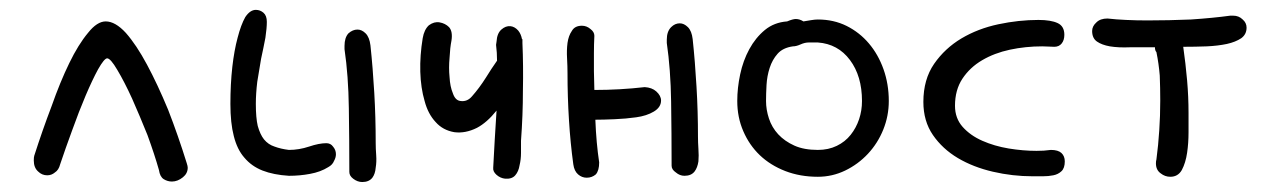

<svg xmlns="http://www.w3.org/2000/svg" viewBox="-20 -359 2615 391"><path d="M127 -93.8Q140.6 -131.8 154.3 -164.1Q168 -196.3 179.7 -217.8Q192.4 -240.2 198.2 -240.2Q205.1 -240.2 218.8 -216.8Q233.4 -192.4 249 -158.2Q264.6 -123 280.3 -84Q294.9 -43.9 303.7 -12.7Q305.7 1 313.5 5.9Q321.3 10.7 330.1 10.7Q341.8 10.7 352.5 2Q362.3 -5.9 362.3 -17.6Q362.3 -20.5 360.4 -26.4Q342.8 -83 322.3 -135.7Q300.8 -187.5 279.3 -227.5Q257.8 -267.6 236.3 -292Q214.8 -315.4 195.3 -315.4Q177.7 -315.4 159.2 -292Q139.6 -268.6 121.1 -230.5Q102.5 -192.4 85 -142.6Q66.4 -93.8 49.8 -42Q48.8 -39.1 48.8 -32.2Q48.8 -17.6 57.6 -9.8Q65.4 -2 76.2 -2Q85 -2 91.8 -7.8Q99.6 -12.7 102.5 -24.4Q113.3 -56.6 127 -93.8Z M660.2 -31.2Q664.1 -38.1 664.1 -44.9Q664.1 -53.7 658.2 -60.5Q653.3 -67.4 644.5 -67.4Q629.9 -67.4 609.4 -60.5Q588.9 -53.7 568.4 -53.7Q551.8 -55.7 539.1 -60.5Q526.4 -64.5 517.6 -75.2Q509.8 -85 504.9 -102.5Q501 -119.1 501 -147.5Q501 -168 503.9 -192.4Q507.8 -215.8 511.7 -239.3Q516.6 -261.7 520.5 -282.2Q523.4 -301.8 523.4 -314.5Q523.4 -327.1 516.6 -333Q509.8 -338.9 501 -338.9Q489.3 -338.9 479.5 -324.2Q470.7 -308.6 463.9 -282.2Q457 -256.8 453.1 -222.7Q449.2 -187.5 449.2 -147.5Q449.2 -108.4 456.1 -82Q462.9 -54.7 477.5 -38.1Q492.2 -20.5 514.6 -11.7Q537.1 -2.9 568.4 -1Q590.8 -1 611.3 -4.9Q632.8 -8.8 648.4 -18.6Q657.2 -23.4 660.2 -31.2ZM699.2 4.9Q708 11.7 717.8 11.7Q731.4 11.7 738.3 2.9Q744.1 -4.9 745.1 -17.6Q747.1 -29.3 746.1 -43Q745.1 -56.6 745.1 -67.4Q745.1 -120.1 742.2 -169.9Q739.3 -220.7 734.4 -266.6Q732.4 -283.2 724.6 -291Q716.8 -298.8 708 -298.8Q698.2 -298.8 689.5 -291Q681.6 -282.2 681.6 -265.6V-258.8Q689.5 -205.1 690.4 -138.7Q691.4 -73.2 691.4 -8.8Q691.4 -1 699.2 4.9Z M1043.9 -274.4V-279.3H1043Q1041 -290 1035.2 -296.9Q1028.3 -304.7 1019.5 -305.7Q1009.8 -306.6 1001 -298.8Q992.2 -291 991.2 -274.4L990.2 -267.6Q992.2 -252 992.2 -235.4Q980.5 -218.8 969.7 -201.2Q956.1 -179.7 941.4 -163.1Q931.6 -151.4 918 -153.3Q907.2 -154.3 902.3 -168.9Q896.5 -182.6 895.5 -202.1Q893.6 -220.7 895.5 -241.2Q896.5 -261.7 899.4 -276.4Q902.3 -294.9 894.5 -303.7Q886.7 -311.5 875 -313.5Q864.3 -315.4 853.5 -307.6Q843.8 -298.8 840.8 -281.2Q835 -246.1 835.9 -212.9Q836.9 -179.7 844.7 -153.3Q851.6 -127 867.2 -110.4Q881.8 -93.8 905.3 -89.8Q927.7 -86.9 951.2 -98.6Q971.7 -109.4 991.2 -133.8Q987.3 -74.2 984.4 -17.6Q983.4 -9.8 991.2 -2.9Q999 3.9 1008.8 4.9Q1022.5 5.9 1029.3 -2Q1036.1 -9.8 1038.1 -22.5Q1041 -34.2 1041 -47.9Q1041 -61.5 1041 -72.3Q1044.9 -125 1044.9 -174.8Q1045.9 -225.6 1043.9 -271.5Z M1401.4 -80.1Q1401.4 -132.8 1398.4 -182.6Q1395.5 -233.4 1390.6 -279.3Q1388.7 -295.9 1380.9 -303.7Q1373 -311.5 1364.3 -311.5Q1354.5 -311.5 1346.7 -303.7Q1337.9 -294.9 1337.9 -278.3V-271.5Q1345.7 -217.8 1346.7 -152.3Q1347.7 -85.9 1347.7 -21.5Q1347.7 -13.7 1356.4 -7.8Q1364.3 -1 1374 -1Q1387.7 -1 1394.5 -9.8Q1400.4 -17.6 1402.3 -30.3Q1403.3 -42 1402.3 -55.7Q1401.4 -69.3 1401.4 -80.1ZM1293 -181.6Q1242.2 -175.8 1190.4 -175.8L1189.5 -213.9V-251Q1189.5 -268.6 1190.4 -286.1Q1190.4 -293.9 1182.6 -299.8Q1174.8 -306.6 1165 -306.6Q1150.4 -306.6 1144.5 -295.9Q1137.7 -286.1 1135.7 -271.5Q1133.8 -256.8 1134.8 -240.2Q1135.7 -223.6 1135.7 -210.9Q1135.7 -161.1 1138.7 -114.3Q1141.6 -67.4 1147.5 -24.4Q1149.4 -10.7 1157.2 -3.9Q1165 2.9 1174.8 2.9Q1185.5 2.9 1193.4 -3.9Q1200.2 -11.7 1200.2 -28.3Q1194.3 -67.4 1192.4 -115.2Q1208 -115.2 1231.4 -116.2Q1254.9 -117.2 1275.4 -120.1Q1296.9 -123 1311.5 -131.8Q1326.2 -140.6 1326.2 -154.3Q1326.2 -164.1 1316.4 -172.9Q1307.6 -180.7 1293 -181.6Z M1583 -315.4Q1594.7 -320.3 1600.6 -320.3Q1608.4 -320.3 1616.2 -315.4Q1623 -316.4 1631.3 -317.9Q1639.6 -319.3 1645.5 -319.3Q1677.7 -319.3 1704.1 -306.2Q1730.5 -293 1749.5 -270.5Q1768.6 -248 1779.3 -217.8Q1790 -187.5 1790 -153.3Q1790 -123 1778.8 -95.2Q1767.6 -67.4 1747.6 -45.9Q1727.5 -24.4 1701.2 -11.7Q1674.8 1 1645.5 1Q1609.4 1 1579.1 -10.7Q1548.8 -22.5 1527.3 -43Q1505.9 -63.5 1493.7 -91.8Q1481.4 -120.1 1481.4 -153.3Q1481.4 -179.7 1487.3 -207.5Q1493.2 -235.4 1505.9 -258.8Q1518.6 -282.2 1537.6 -297.9Q1556.6 -313.5 1583 -315.4ZM1594.7 -264.6Q1574.2 -261.7 1563.5 -249.5Q1552.7 -237.3 1547.4 -220.7Q1542 -204.1 1541 -186Q1540 -168 1540 -153.3Q1540 -135.7 1545.9 -117.7Q1551.8 -99.6 1564.9 -85.4Q1578.1 -71.3 1597.7 -62.5Q1617.2 -53.7 1645.5 -53.7Q1667 -53.7 1684.1 -62Q1701.2 -70.3 1712.4 -84.5Q1723.6 -98.6 1729.5 -116.2Q1735.4 -133.8 1735.4 -153.3Q1735.4 -204.1 1710.9 -236.8Q1686.5 -269.5 1645.5 -272.5H1627Q1619.1 -272.5 1610.4 -268.6Q1601.6 -264.6 1594.7 -264.6Z M2120.1 -53.7Q2134.8 -53.7 2141.6 -47.4Q2148.4 -41 2148.4 -30.3Q2148.4 -16.6 2141.6 -10.3Q2134.8 -3.9 2125 -2Q2115.2 0 2103.5 0Q2091.8 0 2083 0Q2042 0 2002 -9.3Q1961.9 -18.6 1930.7 -37.1Q1899.4 -55.7 1879.9 -84Q1860.4 -112.3 1860.4 -151.4Q1860.4 -197.3 1882.3 -229Q1904.3 -260.7 1938 -280.8Q1971.7 -300.8 2013.2 -309.6Q2054.7 -318.4 2094.7 -318.4Q2120.1 -318.4 2133.8 -312Q2147.5 -305.7 2147.5 -288.1Q2147.5 -277.3 2142.1 -270.5Q2136.7 -263.7 2127 -263.7Q2120.1 -263.7 2114.3 -264.2Q2108.4 -264.6 2102.5 -264.6Q2068.4 -264.6 2036.6 -257.8Q2004.9 -251 1980 -236.3Q1955.1 -221.7 1939.9 -198.7Q1924.8 -175.8 1924.8 -143.6Q1924.8 -118.2 1940.4 -100.6Q1956.1 -83 1980.5 -72.3Q2004.9 -61.5 2034.2 -56.6Q2063.5 -51.8 2090.8 -51.8Q2098.6 -51.8 2105.5 -52.2Q2112.3 -52.7 2120.1 -53.7Z M2334 -26.4Q2334 -12.7 2343.8 -5.9Q2352.5 1 2363.3 1Q2378.9 1 2386.7 -12.7Q2394.5 -27.3 2397.5 -47.9Q2400.4 -67.4 2400.4 -89.8V-128.9Q2400.4 -162.1 2397.5 -195.3Q2394.5 -229.5 2389.6 -263.7Q2414.1 -263.7 2437.5 -264.6Q2460 -265.6 2478.5 -269.5Q2496.1 -273.4 2507.8 -281.2Q2518.6 -289.1 2518.6 -302.7Q2518.6 -312.5 2510.7 -319.3Q2502.9 -327.1 2491.2 -327.1H2485.4Q2450.2 -322.3 2405.3 -319.3Q2360.4 -317.4 2316.4 -317.4Q2293.9 -317.4 2273.4 -318.4Q2252.9 -319.3 2235.4 -321.3Q2220.7 -321.3 2212.9 -313.5Q2204.1 -305.7 2204.1 -295.9Q2204.1 -281.2 2213.9 -274.4Q2223.6 -267.6 2240.2 -264.6Q2257.8 -261.7 2281.2 -262.7Q2304.7 -262.7 2332 -262.7Q2332 -255.9 2335 -252.9Q2339.8 -229.5 2341.8 -205.1Q2342.8 -179.7 2342.8 -154.3Q2342.8 -123 2340.8 -93.8Q2338.9 -63.5 2335 -34.2Q2334 -31.2 2334 -26.4Z"/></svg>

Font: Hi Melody Cyrillic
Style: Regular
Weight: 400
Version: Version 0.90 April 10, 2018